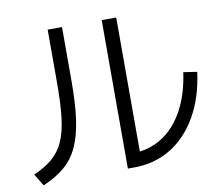

<svg xmlns="http://www.w3.org/2000/svg" viewBox="-86 -871 1171 1015"><g transform="rotate(-10 500.0 -363.5)"><path d="M522 30V-767H600V-5L555 -45Q647 -45 718 -89.5Q789 -134 835.5 -218Q882 -302 899 -421L972 -410Q954 -274 897 -175Q840 -76 753 -23Q666 30 555 30ZM29 -25Q90 -51 129.5 -85Q169 -119 191.5 -169Q214 -219 223 -294.5Q232 -370 232 -481V-767H309V-476Q309 -357 297 -271.5Q285 -186 257.5 -127Q230 -68 183.5 -28.5Q137 11 68 40Z"/></g></svg>

Font: M PLUS 1 Thin
Style: Regular
Weight: 400
Version: Version 1.001